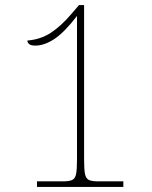

<svg xmlns="http://www.w3.org/2000/svg" viewBox="-20 -738 599 758"><path d="M126 0V-22H228Q253 -22 265 -27.5Q277 -33 280.5 -51.5Q284 -70 284 -108V-675Q234 -610 194.5 -584Q155 -558 120 -558Q102 -558 95 -564Q88 -570 88 -578Q140 -582 180.5 -608.5Q221 -635 261 -682L292 -718H312V-108Q312 -70 315.5 -51.5Q319 -33 331 -27.5Q343 -22 368 -22H467V0Z"/></svg>

Font: Noto Rashi Hebrew Thin
Style: Regular
Weight: 250
Version: Version 1.006